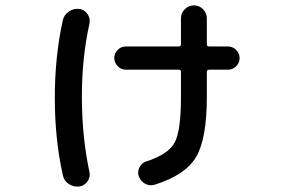

<svg xmlns="http://www.w3.org/2000/svg" viewBox="-20 -638 1040 703"><path d="M440.4 -382.8Q423.8 -382.8 411.1 -395.5Q398.4 -408.2 398.4 -425.3Q398.4 -442.4 410.6 -455.1Q422.9 -467.8 440.4 -467.8H634.8Q642.6 -467.8 642.6 -475.6V-571.3Q642.6 -589.8 656.2 -604Q669.9 -618.2 689.9 -618.2Q710 -618.2 723.6 -604Q737.3 -589.8 737.3 -571.3V-475.6Q737.3 -467.8 746.1 -467.8H815.4Q832 -467.8 844.7 -455.1Q857.4 -442.4 857.4 -425.3Q857.4 -408.2 844.7 -395.5Q832 -382.8 815.4 -382.8H746.1Q737.3 -382.8 737.3 -375V-283.2Q737.3 -129.9 698.2 -63.5Q659.2 2.9 546.9 38.1Q529.3 43.9 512.2 35.2Q495.1 26.4 488.3 7.8Q482.4 -8.8 490.7 -25.4Q499 -42 515.6 -46.9Q596.7 -73.2 619.6 -116.2Q642.6 -159.2 642.6 -283.2V-375Q642.6 -382.8 634.8 -382.8ZM269.5 44.9Q248 46.9 231 35.2Q213.9 23.4 210 2.9Q180.7 -127.9 180.7 -279.8Q180.7 -431.6 210 -563.5Q213.9 -583 231.4 -595.2Q249 -607.4 269.5 -605.5Q288.1 -603.5 299.8 -587.4Q311.5 -571.3 307.6 -551.8Q279.3 -424.8 279.8 -279.8Q280.3 -134.8 307.6 -7.8Q311.5 10.7 299.8 26.9Q288.1 43 269.5 44.9Z"/></svg>

Font: Rounded Mgen+ 1mn medium
Style: Regular
Weight: 500
Designer: [Source Han Sans]
Ryoko NISHIZUKA  (kana & ideographs); Paul D. Hunt (Latin, Greek & Cyrillic); Wenlong ZHANG  (bopomofo
Version: Version 1.059.20150602